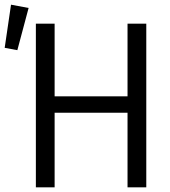

<svg xmlns="http://www.w3.org/2000/svg" viewBox="-40 -799 727 819"><path d="M504 0V-318H193V0H113V-698H193V-388H504V-698H584V0ZM82 -765 34 -585 -20 -595 7 -779Z"/></svg>

Font: IBM Plex Sans Condensed
Style: Regular
Weight: 400
Width: 3
Designer: Mike Abbink, Paul van der Laan, Pieter van Rosmalen
Foundry: Bold Monday
Version: Version 3.201